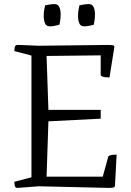

<svg xmlns="http://www.w3.org/2000/svg" viewBox="-20 -920 641 940"><path d="M473 -555V-649L208 -646L217 -382H473V-339L217 -326L208 -55H483L509 -149Q509 -156 518 -159Q527 -162 537.5 -162.5Q548 -163 551 -163L543 -12Q542 -4 535.5 -2Q529 0 514 0L170 -8L65 0Q54 0 52 -12.5Q50 -25 50 -30L134 -52V-648L50 -670Q50 -675 52 -687.5Q54 -700 65 -700Q65 -700 71 -700Q77 -700 99 -699Q121 -698 168 -696L508 -700Q522 -700 530.5 -699Q539 -698 540 -690L516 -541Q512 -541 501.5 -541.5Q491 -542 482 -545Q473 -548 473 -555ZM247 -900Q264 -900 270.5 -885Q277 -870 277 -850Q277 -831 274 -815Q271 -799 271 -799Q271 -799 255 -795Q239 -791 225 -791Q206 -791 200 -806.5Q194 -822 194 -841Q194 -861 197.5 -877.5Q201 -894 201 -894Q201 -894 217.5 -897Q234 -900 247 -900ZM415 -900Q432 -900 438.5 -885Q445 -870 445 -850Q445 -831 442 -815Q439 -799 439 -799Q439 -799 423 -795Q407 -791 393 -791Q374 -791 368 -806.5Q362 -822 362 -841Q362 -861 365.5 -877.5Q369 -894 369 -894Q369 -894 385.5 -897Q402 -900 415 -900Z"/></svg>

Font: Mate SC
Style: Regular
Weight: 400
Designer: Eduardo Rodriguez Tunni
Foundry: Eduardo Rodriguez Tunni
Version: Version 1.003; ttfautohint (v1.8.4.7-5d5b);gftools[0.9.24]